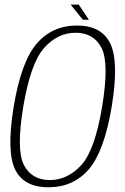

<svg xmlns="http://www.w3.org/2000/svg" viewBox="-20 -788 530 812"><path d="M185 4Q290 4 355.5 -72Q421 -148 452.5 -337.5Q483.5 -526 446.8 -603Q410 -680 305.5 -680Q201 -680 135.2 -603.5Q69.5 -527 38 -337.5Q7 -148.5 43.5 -72.2Q80 4 185 4ZM190.5 -26.5Q114.5 -26.5 81.2 -90Q48 -153.5 78.5 -337.5Q109.5 -521.5 166.8 -585.5Q224 -649.5 300 -649.5Q376 -649.5 409.2 -585.8Q442.5 -522 412 -337.5Q381.5 -153 323.8 -89.8Q266 -26.5 190.5 -26.5ZM330.5 -704.5H356L313 -768.5H278.5Z"/></svg>

Font: Anybody SemiCondensed ExtraLight
Style: Italic
Weight: 250
Width: 4
Italic angle: -10°
Version: Version 1.113;gftools[0.9.25]